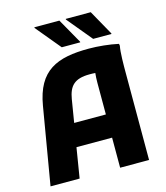

<svg xmlns="http://www.w3.org/2000/svg" viewBox="-133 -1034 980 1135"><g transform="rotate(-15 357.0 -466.5)"><path d="M424 -777V-781L338 -933H185V-929L311 -777ZM615 -777V-781L530 -933H377V-929L503 -777ZM643 -709C589 -721 519 -728 463 -728C268 -728 149 -680 114 -472L34 0H212L242 -184H460V0H637V-537C637 -577 637 -660 645 -697ZM266 -326 289 -466C302 -543 335 -580 428 -580C439 -580 451 -580 463 -579C461 -561 460 -541 460 -519V-326Z"/></g></svg>

Font: Kufam Arabic Latin Roman Bold
Style: Regular
Weight: 700
Designer: Wael Morcos & Artur Schmal
Version: Version 1.200;PS 001.200;hotconv 1.0.88;makeotf.lib2.5.64775